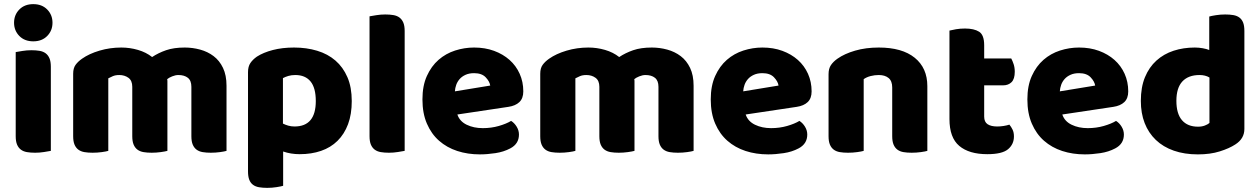

<svg xmlns="http://www.w3.org/2000/svg" viewBox="-20 -731 6095 929"><path d="M48 -621Q48 -659 73.5 -685Q99 -711 141 -711Q183 -711 208.5 -685Q234 -659 234 -621Q234 -583 208.5 -557Q183 -531 141 -531Q99 -531 73.5 -557Q48 -583 48 -621ZM226 -1Q215 1 193.5 4.5Q172 8 150 8Q128 8 110.5 5Q93 2 81 -7Q69 -16 62.5 -31.5Q56 -47 56 -72V-479Q67 -481 88.5 -484.5Q110 -488 132 -488Q154 -488 171.5 -485Q189 -482 201 -473Q213 -464 219.5 -448.5Q226 -433 226 -408Z M567 -501Q608 -501 647.5 -489.5Q687 -478 716 -455Q746 -475 783.5 -488Q821 -501 874 -501Q912 -501 948.5 -491Q985 -481 1013.5 -459.5Q1042 -438 1059 -402.5Q1076 -367 1076 -316V-1Q1066 2 1044.5 5Q1023 8 1000 8Q978 8 960.5 5Q943 2 931 -7Q919 -16 912.5 -31.5Q906 -47 906 -72V-311Q906 -341 889 -354.5Q872 -368 843 -368Q829 -368 813 -361.5Q797 -355 789 -348Q790 -344 790 -340.5Q790 -337 790 -334V-1Q779 2 757.5 5Q736 8 714 8Q692 8 674.5 5Q657 2 645 -7Q633 -16 626.5 -31.5Q620 -47 620 -72V-311Q620 -341 601.5 -354.5Q583 -368 557 -368Q539 -368 526 -362.5Q513 -357 504 -352V-1Q494 2 472.5 5Q451 8 428 8Q406 8 388.5 5Q371 2 359 -7Q347 -16 340.5 -31.5Q334 -47 334 -72V-374Q334 -401 345.5 -417Q357 -433 377 -447Q411 -471 461.5 -486Q512 -501 567 -501Z M1403 -501Q1463 -501 1514.5 -485.5Q1566 -470 1603 -438Q1640 -406 1661 -357.5Q1682 -309 1682 -242Q1682 -178 1664 -130Q1646 -82 1613 -49.5Q1580 -17 1533.5 -1Q1487 15 1430 15Q1387 15 1350 2V168Q1340 171 1318 174.5Q1296 178 1273 178Q1251 178 1233.5 175Q1216 172 1204 163Q1192 154 1186 138.5Q1180 123 1180 98V-382Q1180 -409 1191.5 -426Q1203 -443 1223 -457Q1254 -477 1300 -489Q1346 -501 1403 -501ZM1405 -119Q1508 -119 1508 -242Q1508 -306 1482.5 -337Q1457 -368 1409 -368Q1390 -368 1375 -363.5Q1360 -359 1349 -353V-133Q1361 -127 1375 -123Q1389 -119 1405 -119Z M1938 -1Q1927 1 1905.5 4.5Q1884 8 1862 8Q1840 8 1822.5 5Q1805 2 1793 -7Q1781 -16 1774.5 -31.5Q1768 -47 1768 -72V-652Q1779 -654 1800.5 -657.5Q1822 -661 1844 -661Q1866 -661 1883.5 -658Q1901 -655 1913 -646Q1925 -637 1931.5 -621.5Q1938 -606 1938 -581Z M2302 16Q2243 16 2192.5 -0.5Q2142 -17 2104.5 -50Q2067 -83 2045.5 -133Q2024 -183 2024 -250Q2024 -316 2045.5 -363.5Q2067 -411 2102 -441.5Q2137 -472 2182 -486.5Q2227 -501 2274 -501Q2327 -501 2370.5 -485Q2414 -469 2445.5 -441Q2477 -413 2494.5 -374Q2512 -335 2512 -289Q2512 -255 2493 -237Q2474 -219 2440 -214L2193 -177Q2204 -144 2238 -127.5Q2272 -111 2316 -111Q2357 -111 2393.5 -121.5Q2430 -132 2453 -146Q2469 -136 2480 -118Q2491 -100 2491 -80Q2491 -35 2449 -13Q2417 4 2377 10Q2337 16 2302 16ZM2274 -377Q2250 -377 2232.5 -369Q2215 -361 2204 -348.5Q2193 -336 2187.5 -320.5Q2182 -305 2181 -289L2352 -317Q2349 -337 2330 -357Q2311 -377 2274 -377Z M2827 -501Q2868 -501 2907.5 -489.5Q2947 -478 2976 -455Q3006 -475 3043.5 -488Q3081 -501 3134 -501Q3172 -501 3208.5 -491Q3245 -481 3273.5 -459.5Q3302 -438 3319 -402.5Q3336 -367 3336 -316V-1Q3326 2 3304.5 5Q3283 8 3260 8Q3238 8 3220.5 5Q3203 2 3191 -7Q3179 -16 3172.5 -31.5Q3166 -47 3166 -72V-311Q3166 -341 3149 -354.5Q3132 -368 3103 -368Q3089 -368 3073 -361.5Q3057 -355 3049 -348Q3050 -344 3050 -340.5Q3050 -337 3050 -334V-1Q3039 2 3017.5 5Q2996 8 2974 8Q2952 8 2934.5 5Q2917 2 2905 -7Q2893 -16 2886.5 -31.5Q2880 -47 2880 -72V-311Q2880 -341 2861.5 -354.5Q2843 -368 2817 -368Q2799 -368 2786 -362.5Q2773 -357 2764 -352V-1Q2754 2 2732.5 5Q2711 8 2688 8Q2666 8 2648.5 5Q2631 2 2619 -7Q2607 -16 2600.5 -31.5Q2594 -47 2594 -72V-374Q2594 -401 2605.5 -417Q2617 -433 2637 -447Q2671 -471 2721.5 -486Q2772 -501 2827 -501Z M3697 16Q3638 16 3587.5 -0.5Q3537 -17 3499.5 -50Q3462 -83 3440.5 -133Q3419 -183 3419 -250Q3419 -316 3440.5 -363.5Q3462 -411 3497 -441.5Q3532 -472 3577 -486.5Q3622 -501 3669 -501Q3722 -501 3765.5 -485Q3809 -469 3840.5 -441Q3872 -413 3889.5 -374Q3907 -335 3907 -289Q3907 -255 3888 -237Q3869 -219 3835 -214L3588 -177Q3599 -144 3633 -127.5Q3667 -111 3711 -111Q3752 -111 3788.5 -121.5Q3825 -132 3848 -146Q3864 -136 3875 -118Q3886 -100 3886 -80Q3886 -35 3844 -13Q3812 4 3772 10Q3732 16 3697 16ZM3669 -377Q3645 -377 3627.5 -369Q3610 -361 3599 -348.5Q3588 -336 3582.5 -320.5Q3577 -305 3576 -289L3747 -317Q3744 -337 3725 -357Q3706 -377 3669 -377Z M4297 -308Q4297 -339 4279.5 -353.5Q4262 -368 4232 -368Q4212 -368 4192.5 -363Q4173 -358 4159 -348V-1Q4149 2 4127.5 5Q4106 8 4083 8Q4061 8 4043.5 5Q4026 2 4014 -7Q4002 -16 3995.5 -31.5Q3989 -47 3989 -72V-372Q3989 -399 4000.5 -416Q4012 -433 4032 -447Q4066 -471 4117.5 -486Q4169 -501 4232 -501Q4345 -501 4406 -451.5Q4467 -402 4467 -314V-1Q4457 2 4435.5 5Q4414 8 4391 8Q4369 8 4351.5 5Q4334 2 4322 -7Q4310 -16 4303.5 -31.5Q4297 -47 4297 -72Z M4742 -167Q4742 -141 4758.5 -130Q4775 -119 4805 -119Q4820 -119 4836 -121.5Q4852 -124 4864 -128Q4873 -117 4879.5 -103.5Q4886 -90 4886 -71Q4886 -33 4857.5 -9Q4829 15 4757 15Q4669 15 4621.5 -25Q4574 -65 4574 -155V-583Q4585 -586 4605.5 -589.5Q4626 -593 4649 -593Q4693 -593 4717.5 -577.5Q4742 -562 4742 -512V-448H4873Q4879 -437 4884.5 -420.5Q4890 -404 4890 -384Q4890 -349 4874.5 -333.5Q4859 -318 4833 -318H4742Z M5229 16Q5170 16 5119.5 -0.5Q5069 -17 5031.5 -50Q4994 -83 4972.5 -133Q4951 -183 4951 -250Q4951 -316 4972.5 -363.5Q4994 -411 5029 -441.5Q5064 -472 5109 -486.5Q5154 -501 5201 -501Q5254 -501 5297.5 -485Q5341 -469 5372.5 -441Q5404 -413 5421.5 -374Q5439 -335 5439 -289Q5439 -255 5420 -237Q5401 -219 5367 -214L5120 -177Q5131 -144 5165 -127.5Q5199 -111 5243 -111Q5284 -111 5320.5 -121.5Q5357 -132 5380 -146Q5396 -136 5407 -118Q5418 -100 5418 -80Q5418 -35 5376 -13Q5344 4 5304 10Q5264 16 5229 16ZM5201 -377Q5177 -377 5159.5 -369Q5142 -361 5131 -348.5Q5120 -336 5114.5 -320.5Q5109 -305 5108 -289L5279 -317Q5276 -337 5257 -357Q5238 -377 5201 -377Z M5500 -243Q5500 -309 5520 -357.5Q5540 -406 5575.5 -438Q5611 -470 5658.5 -485.5Q5706 -501 5761 -501Q5781 -501 5800 -497.5Q5819 -494 5831 -489V-651Q5841 -654 5863 -657.5Q5885 -661 5908 -661Q5930 -661 5947.5 -658Q5965 -655 5977 -646Q5989 -637 5995 -621.5Q6001 -606 6001 -581V-107Q6001 -60 5957 -32Q5928 -13 5882 1.5Q5836 16 5776 16Q5711 16 5659.5 -2Q5608 -20 5572.5 -54Q5537 -88 5518.5 -135.5Q5500 -183 5500 -243ZM5784 -368Q5730 -368 5701 -337Q5672 -306 5672 -243Q5672 -181 5699 -149.5Q5726 -118 5777 -118Q5795 -118 5809.5 -123.5Q5824 -129 5832 -136V-356Q5812 -368 5784 -368Z"/></svg>

Font: Baloo Cyrillic
Style: Regular
Weight: 400
Designer: Ek Type, Denis Ignatov
Foundry: Ek Type
Version: Version 1.50 July 26, 2019